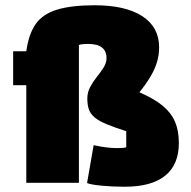

<svg xmlns="http://www.w3.org/2000/svg" viewBox="-20 -695 725 730"><path d="M454 15Q408 15 366.5 11Q325 7 311 1L336 -143Q364 -137 385 -134.5Q406 -132 422 -132Q442 -132 450.5 -133Q459 -134 460 -136V-196Q414 -211 385 -223Q356 -235 340 -248.5Q324 -262 318 -279Q312 -296 312 -320Q312 -344 323 -364.5Q334 -385 348.5 -403Q363 -421 374 -438.5Q385 -456 385 -474Q385 -501 367.5 -514.5Q350 -528 315 -528Q302 -528 294 -527Q286 -526 280 -524V0H80V-371H30V-500H80Q89 -566 116 -604Q143 -642 197.5 -658.5Q252 -675 340 -675Q457 -675 521 -633.5Q585 -592 585 -515Q585 -487 577.5 -461Q570 -435 554 -407Q538 -379 510 -344Q566 -320 598.5 -293Q631 -266 645.5 -232Q660 -198 660 -151Q660 -69 608 -27Q556 15 454 15Z"/></svg>

Font: Changa ExtraBold
Style: Regular
Weight: 800
Designer: Eduardo Rodriguez Tunni
Foundry: Eduardo Rodriguez Tunni
Version: Version 3.002; ttfautohint (v1.8.2)